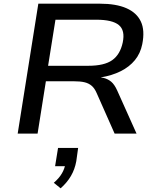

<svg xmlns="http://www.w3.org/2000/svg" viewBox="-20 -725 849 1042"><path d="M76 0 188 -705H522Q610 -705 666 -680.5Q722 -656 744.5 -608Q767 -560 752 -485Q742 -435 712 -398.5Q682 -362 635 -338.5Q588 -315 527 -305L531 -304L543 -302Q566 -296 583.5 -281.5Q601 -267 616 -234L721 0H602L505 -219Q494 -245 478 -259Q462 -273 439 -278.5Q416 -284 379 -284H229L184 0ZM241 -368H459Q546 -368 589 -398.5Q632 -429 646 -494Q660 -560 625 -589Q590 -618 503 -618H281ZM309 297 272 267Q301 242 316 216Q331 190 335 164L350 177H279L295 78H404L394 150Q386 194 365 230Q344 266 309 297Z"/></svg>

Font: Nunito Sans 7pt SemiExpanded Medium
Style: Italic
Weight: 500
Width: 6
Italic angle: -9°
Designer: Vernon Adams
Foundry: Vernon Adams
Version: Version 3.101;gftools[0.9.27]